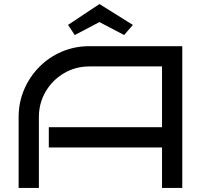

<svg xmlns="http://www.w3.org/2000/svg" viewBox="-20 -928 1004 948"><path d="M880 0H780V-200H221V-300H780V-600H421Q353 -600 296 -566.5Q239 -533 205.5 -476Q172 -419 172 -350V0H72V-350Q72 -422 99 -485.5Q126 -549 174 -597.5Q222 -646 285.5 -673Q349 -700 421 -700H880ZM593 -755 471 -819 349 -755 316 -805 471 -908 636 -805Z"/></svg>

Font: Bruno Ace
Style: Regular
Weight: 400
Version: Version 1.100; ttfautohint (v1.8.4.7-5d5b);gftools[0.9.27]